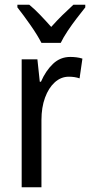

<svg xmlns="http://www.w3.org/2000/svg" viewBox="-20 -786 378 806"><path d="M275 -547Q287 -547 300 -545.5Q313 -544 326 -540L314 -457Q294 -464 269 -464Q236 -464 210 -440.5Q184 -417 169 -376Q154 -335 154 -282V0H71V-537H137L147 -443H152Q172 -489 202.5 -518Q233 -547 275 -547ZM154 -606Q137 -639 108 -680.5Q79 -722 53 -755V-766H103Q124 -749 148 -724Q172 -699 195 -673Q221 -702 241.5 -722Q262 -742 288 -766H338V-755Q322 -735 302 -709Q282 -683 264 -656Q246 -629 235 -606Z"/></svg>

Font: Noto Sans Malayalam Condensed
Style: Regular
Weight: 400
Width: 3
Designer: Jelle Bosma - Monotype Design Team
Foundry: Monotype Imaging Inc.
Version: Version 2.104; ttfautohint (v1.8.4.7-5d5b)